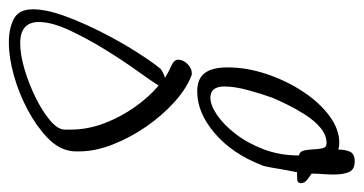

<svg xmlns="http://www.w3.org/2000/svg" viewBox="-282 -243 802 423"><g transform="rotate(90 118.5 -31.0)"><path d="M108 -65Q80 -65 67.5 -81.5Q55 -98 55 -132Q55 -174 69.5 -217.5Q84 -261 108 -297.5Q132 -334 161.5 -356Q191 -378 221 -378Q225 -378 228.5 -377.5Q232 -377 236 -376Q236 -390 240.5 -401Q245 -412 262 -412Q280 -412 285.5 -399.5Q291 -387 291 -366Q291 -355 290 -342Q289 -329 289 -317Q292 -315 301 -308.5Q310 -302 310 -294Q310 -291 309 -289Q307 -286 303 -285.5Q299 -285 295 -285H286Q284 -276 281 -259.5Q278 -243 275.5 -227.5Q273 -212 270 -206Q245 -142 200 -103.5Q155 -65 108 -65ZM122 -94Q138 -94 159.5 -108.5Q181 -123 201.5 -149.5Q222 -176 235.5 -211.5Q249 -247 249 -289Q240 -291 238 -300.5Q236 -310 235.5 -321.5Q235 -333 233 -341.5Q231 -350 222 -350Q204 -350 188 -336.5Q172 -323 159 -302.5Q146 -282 136.5 -262.5Q127 -243 122 -231Q114 -209 105.5 -178.5Q97 -148 97 -125Q97 -94 122 -94ZM0 350Q-31 350 -52 339Q-73 328 -73 297Q-73 267 -57.5 225Q-42 183 -20 140.5Q2 98 24 64Q46 30 58 16Q60 14 65.5 11Q71 8 78 6Q65 -2 51.5 -8Q38 -14 38 -23Q38 -34 47.5 -43.5Q57 -53 67 -53H71Q101 -42 131 -15Q161 12 185.5 47.5Q210 83 225 121.5Q240 160 240 194Q240 199 240 204Q240 209 239 214Q235 241 210 265Q185 289 148.5 308.5Q112 328 72.5 339Q33 350 0 350ZM2 325Q27 325 59 315.5Q91 306 121.5 291Q152 276 172 259Q192 242 192 227V214Q192 176 178 139.5Q164 103 142 72Q120 41 95 20Q85 36 62 68Q39 100 14.5 140Q-10 180 -27.5 218Q-45 256 -45 284Q-45 325 2 325Z"/></g></svg>

Font: Bilbo
Style: Regular
Weight: 400
Designer: Robert E. Leuschke
Foundry: Robert E. Leuschke
Version: Version 1.100